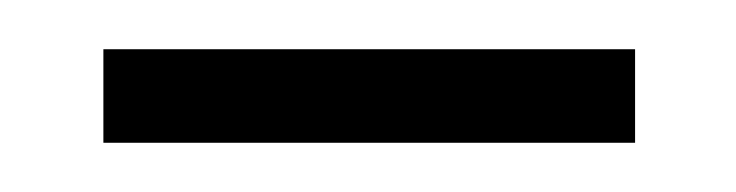

<svg xmlns="http://www.w3.org/2000/svg" viewBox="-20 -312 299 78"><path d="M22 -254V-292H238V-254Z"/></svg>

Font: Noto Serif Ethiopic ExtraCondensed ExtraLight
Style: Regular
Weight: 200
Width: 2
Designer: Monotype Design Team
Foundry: Monotype Imaging Inc.
Version: Version 2.102; ttfautohint (v1.8.4.7-5d5b)